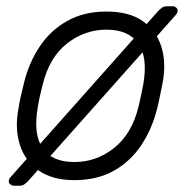

<svg xmlns="http://www.w3.org/2000/svg" viewBox="-20 -567 596 615"><path d="M218 10Q149 10 105 -20Q61 -50 44 -102Q27 -154 39 -218Q41 -233 47 -260Q53 -287 57 -302Q73 -367 107.5 -418.5Q142 -470 195.5 -500Q249 -530 321 -530Q393 -530 436.5 -500Q480 -470 496.5 -418.5Q513 -367 501 -302Q498 -287 492.5 -260Q487 -233 483 -218Q467 -154 432.5 -102Q398 -50 344.5 -20Q291 10 218 10ZM218 -48Q289 -48 345.5 -93Q402 -138 423 -223Q427 -238 431.5 -260Q436 -282 439 -297Q454 -383 423 -427.5Q392 -472 321 -472Q251 -472 194.5 -427.5Q138 -383 117 -297Q113 -282 108 -260Q103 -238 101 -223Q86 -138 116 -93Q146 -48 218 -48ZM24 28Q19 28 13.5 24Q8 20 8 13Q8 6 15 -1L487 -532Q493 -538 499 -542.5Q505 -547 517 -547H534Q539 -547 544 -543Q549 -539 549 -533Q549 -525 542 -518L70 13Q64 19 58 23.5Q52 28 41 28Z"/></svg>

Font: Rubik Light
Style: Italic
Weight: 300
Italic angle: -12°
Designer: Hubert and Fischer
Foundry: Hubert and Fischer
Version: Version 2.300;gftools[0.9.30]